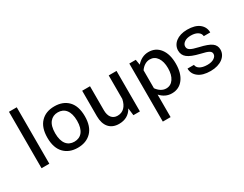

<svg xmlns="http://www.w3.org/2000/svg" viewBox="-95 -1301 2675 2109"><g transform="rotate(-30 1242.0 -247.0)"><path d="M181.2 -715.8H82.5V0H181.2Z M542.5 -518.6C469.7 -518.6 412.1 -496.6 369.6 -452.1C326.7 -407.7 305.2 -342.3 305.2 -256.8C305.2 -171.4 326.7 -106 369.6 -61.5C412.1 -17.1 469.7 5.4 542.5 5.4C615.2 5.4 672.9 -17.1 715.8 -61.5C758.8 -106 780.3 -171.4 780.3 -256.8C780.3 -342.3 758.8 -407.7 716.3 -452.1C673.3 -496.6 615.2 -518.6 542.5 -518.6ZM542.5 -442.4C626.5 -442.4 681.6 -381.3 681.6 -256.8C681.6 -131.8 627 -71.3 542.5 -71.3C458.5 -71.3 403.8 -131.8 403.8 -256.8C403.8 -318.8 416.5 -365.7 441.9 -396.5C467.3 -427.2 501 -442.4 542.5 -442.4Z M894.5 -190.9C894.5 -67.9 956.1 4.9 1065.4 4.9C1143.1 4.9 1200.2 -27.3 1236.3 -92.3L1247.6 0H1330.1V-513.7H1231V-215.3C1213.4 -128.9 1166.5 -81.1 1095.7 -81.1C1030.8 -81.1 993.7 -128.9 993.7 -209V-513.7H894.5Z M1492.2 222.7H1590.8V-63C1631.3 -18.6 1679.7 4.9 1735.8 4.9C1797.4 4.9 1845.7 -19 1881.3 -66.4C1917 -113.8 1934.6 -177.2 1934.6 -257.3C1934.6 -337.4 1917 -400.9 1881.3 -448.2C1845.7 -495.1 1797.4 -518.6 1736.3 -518.6C1677.2 -518.6 1627 -492.7 1585.4 -445.3L1574.2 -513.7H1492.2ZM1707.5 -440.9C1747.1 -440.9 1778.3 -424.3 1801.3 -391.1C1824.2 -357.4 1835.4 -313 1835.4 -257.8C1835.4 -202.1 1824.2 -157.7 1801.3 -124C1778.3 -90.3 1747.6 -73.2 1708 -73.2C1662.6 -73.2 1621.6 -100.1 1590.8 -143.6V-371.1C1620.6 -414.1 1662.1 -440.9 1707.5 -440.9Z M2226.6 -518.6C2105 -518.6 2027.3 -453.6 2027.3 -368.2C2027.3 -329.6 2042 -298.8 2071.3 -275.9C2100.1 -252.9 2150.4 -232.9 2222.2 -215.8C2321.8 -193.4 2346.7 -177.2 2346.7 -143.1C2346.7 -123.5 2335.9 -106.9 2314.9 -92.8C2293.9 -78.6 2265.1 -71.8 2229.5 -71.8C2147.9 -71.8 2102.1 -104.5 2100.1 -146H2018.1C2018.1 -101.6 2036.1 -65.4 2072.3 -37.6C2108.4 -9.3 2160.2 4.9 2227.5 4.9C2354 4.9 2436.5 -60.1 2436.5 -146.5C2436.5 -182.1 2422.4 -210.9 2393.6 -231.9C2364.7 -252.9 2315.4 -271 2245.6 -286.6C2143.6 -310.1 2116.7 -328.6 2116.7 -368.2C2116.7 -388.2 2127 -405.8 2147.5 -420.4C2168 -435.1 2195.3 -442.4 2230 -442.4C2306.2 -442.4 2349.1 -408.7 2351.1 -365.2H2433.1C2433.1 -410.6 2415.5 -447.3 2379.9 -476.1C2344.2 -504.4 2293.5 -518.6 2226.6 -518.6Z"/></g></svg>

Font: Estedad Medium
Style: Regular
Weight: 500
Designer: Amin Abedi
Version: Version 7.3